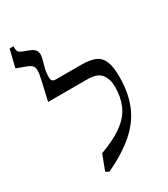

<svg xmlns="http://www.w3.org/2000/svg" viewBox="-225 -870 859 981"><g transform="rotate(-30 204.5 -380.0)"><path d="M124 20 104 10 138 -80Q228 -113 277 -151Q326 -189 345.5 -236Q365 -283 365 -341Q365 -386 343 -415.5Q321 -445 262 -445H30L54 -550Q64 -591 64 -611.5Q64 -632 53.5 -641.5Q43 -651 20 -659L-29 -677L-4 -780H19Q18 -752 26 -745Q34 -738 50 -732L77 -722Q107 -711 114 -695Q121 -679 116.5 -658.5Q112 -638 104 -611Q96 -584 96 -550Q96 -525 121 -525H271Q321 -525 351.5 -512.5Q382 -500 396 -467.5Q410 -435 410 -375Q410 -280 380.5 -209Q351 -138 288 -83Q225 -28 124 20Z"/></g></svg>

Font: Bona Nova SC
Style: Regular
Weight: 400
Designer: Mateusz Machalski
Foundry: Capitalics
Version: Version 4.001; ttfautohint (v1.8.4.7-5d5b)